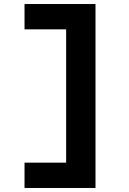

<svg xmlns="http://www.w3.org/2000/svg" viewBox="-20 -720 640 955"><path d="M455 -700V215H102V89H309V-574H102V-700Z"/></svg>

Font: Red Hat Mono
Style: Bold
Weight: 700
Monospace: yes
Designer: Pentagram, MCKL
Foundry: Pentagram, MCKL
Version: Version 1.023; ttfautohint (v1.8.3)